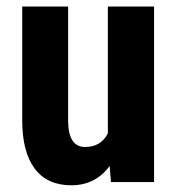

<svg xmlns="http://www.w3.org/2000/svg" viewBox="-20 -548 532 578"><path d="M310.1 -48.3Q267.1 9.8 194.8 9.8Q122.1 9.8 84.5 -40.3Q46.9 -90.3 46.9 -186V-528.3H185.1V-182.6Q186 -105.5 236.3 -105.5Q283.7 -105.5 304.7 -146.5V-528.3H443.8V0H314Z"/></svg>

Font: Roboto Condensed
Style: Bold
Weight: 700
Designer: Google
Version: Version 2.134; 2016